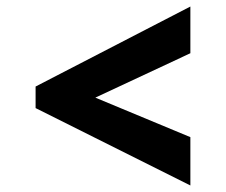

<svg xmlns="http://www.w3.org/2000/svg" viewBox="-20 -674 692 588"><path d="M563 -654V-511L272 -375L563 -254V-106L89 -343V-409Z"/></svg>

Font: Martel Heavy
Style: Regular
Weight: 900
Designer: Dan Reynolds
Foundry: Dan Reynolds
Version: Version 1.001; ttfautohint (v1.1) -l 5 -r 5 -G 72 -x 0 -D la